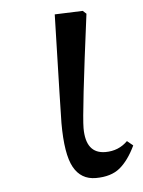

<svg xmlns="http://www.w3.org/2000/svg" viewBox="-42 -508 412 552"><g transform="rotate(-5 164.0 -232.0)"><path d="M128 -157Q128 -177 136 -470L217 -473L227 -464Q190 -180 190 -137Q190 -63 247 -63Q285 -63 311 -89L328 -75Q308 -33 282.5 -12Q257 9 213 9Q170 9 149 -29Q128 -67 128 -157Z"/></g></svg>

Font: myMathFont
Style: Regular
Weight: 400
Designer: Ross Mills, John Hudson & Paul Hanslow, Tiro Typeworks Ltd; with prior portions MicroPress Inc., and Coen Hoffman. Math 
Foundry: Tiro Typeworks Ltd
Version: Version 2.13 b171